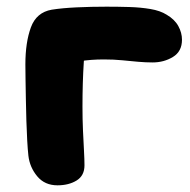

<svg xmlns="http://www.w3.org/2000/svg" viewBox="-20 -545 570 575"><path d="M152 10Q114 10 91.5 -17Q69 -44 65 -79Q63 -97 61.5 -124Q60 -151 59 -183Q58 -215 57.5 -246.5Q57 -278 56.5 -305.5Q56 -333 56 -352Q56 -418 72.5 -463Q89 -508 135 -516Q167 -521 210 -523Q253 -525 299 -525Q333 -525 367 -524Q401 -523 430.5 -518Q460 -513 479 -501Q503 -487 514 -467Q525 -447 525 -426Q525 -391 498 -374.5Q471 -358 437 -358Q416 -358 393.5 -360Q371 -362 346 -364.5Q321 -367 291 -367Q251 -367 219 -361.5Q187 -356 151 -348L235 -415Q233 -390 231 -359.5Q229 -329 228 -295.5Q227 -262 227 -226Q227 -188 228.5 -154.5Q230 -121 231.5 -94Q233 -67 233 -50Q233 -19 209.5 -4.5Q186 10 152 10Z"/></svg>

Font: Shantell Sans ExtraBold
Style: Regular
Weight: 800
Designer: Stephen Nixon, Anya Danilova, Shantell Martin
Foundry: Arrow Type
Version: Version 1.011;[c5ecc13dd]